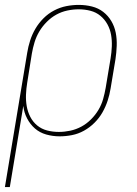

<svg xmlns="http://www.w3.org/2000/svg" viewBox="-40 -548 560 783"><path d="M-20 215 71 -333Q75 -358 83 -383Q91 -408 104.5 -431Q118 -454 137.5 -473.5Q157 -493 181 -505.5Q205 -518 230.5 -523Q256 -528 281 -528Q309 -528 335 -521.5Q361 -515 381 -499.5Q401 -484 414 -462Q427 -440 432 -414.5Q437 -389 436 -361.5Q435 -334 431 -307L411 -187Q407 -162 399 -137.5Q391 -113 378 -90Q365 -67 345.5 -47.5Q326 -28 302.5 -15Q279 -2 253.5 3Q228 8 203 8Q175 8 148.5 0.5Q122 -7 102.5 -24Q83 -41 70.5 -65Q58 -89 55 -116L0 215ZM200 -10Q223 -10 246.5 -15Q270 -20 291.5 -31.5Q313 -43 331 -61Q349 -79 361.5 -100Q374 -121 380.5 -144Q387 -167 391 -190L411 -310Q415 -334 416 -358.5Q417 -383 413 -406Q409 -429 398 -449Q387 -469 369.5 -483.5Q352 -498 329 -504Q306 -510 281 -510Q258 -510 234.5 -505Q211 -500 190 -488.5Q169 -477 151 -459Q133 -441 120.5 -420Q108 -399 101 -376Q94 -353 90 -330L71 -211Q67 -187 66 -162.5Q65 -138 69 -115Q73 -92 83.5 -71.5Q94 -51 111.5 -36.5Q129 -22 152 -16Q175 -10 200 -10Z"/></svg>

Font: Iosevka Term Curly Th Obl
Style: Regular
Weight: 100
Italic angle: -9°
Designer: Belleve Invis
Foundry: Belleve Invis
Version: Version 32.3.0